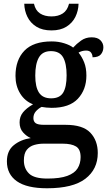

<svg xmlns="http://www.w3.org/2000/svg" viewBox="-20 -769 584 1029"><path d="M232 240Q124 240 70.5 202.5Q17 165 17 96Q17 39 54 9Q91 -21 145 -29Q123 -38 104 -59Q85 -80 85 -113Q85 -144 103 -166.5Q121 -189 157 -210Q113 -227 88 -268Q63 -309 63 -362Q63 -448 111 -497.5Q159 -547 257 -547Q293 -547 324.5 -537Q356 -527 372 -514Q390 -534 414.5 -551.5Q439 -569 471 -569Q503 -569 518.5 -553Q534 -537 534 -516Q534 -494 521 -478Q508 -462 476 -462Q476 -476 468 -487Q460 -498 442 -498Q419 -498 401 -487Q419 -465 431 -435Q443 -405 443 -364Q443 -289 397.5 -240Q352 -191 257 -191Q245 -191 228.5 -192.5Q212 -194 203 -196Q185 -187 172 -172Q159 -157 159 -136Q159 -118 171 -109Q183 -100 217 -100H332Q424 -100 464 -58Q504 -16 504 51Q504 138 437.5 189Q371 240 232 240ZM254 -242Q300 -242 318.5 -272.5Q337 -303 337 -365Q337 -429 318 -462Q299 -495 253 -495Q208 -495 188.5 -461Q169 -427 169 -364Q169 -303 189 -272.5Q209 -242 254 -242ZM234 188Q302 188 341 173.5Q380 159 396 133Q412 107 412 73Q412 31 387.5 16Q363 1 316 1H213Q187 1 163 8Q139 15 123.5 34Q108 53 108 91Q108 134 135.5 161Q163 188 234 188ZM256 -606Q207 -606 175 -626Q143 -646 127 -678.5Q111 -711 110 -749H162Q170 -713 194.5 -697Q219 -681 256 -681Q292 -681 316.5 -697Q341 -713 350 -749H401Q400 -711 384 -678.5Q368 -646 336 -626Q304 -606 256 -606Z"/></svg>

Font: Noto Serif Toto Medium
Style: Regular
Weight: 500
Designer: Monotype Design Team
Foundry: Monotype Imaging Inc.
Version: Version 2.001; ttfautohint (v1.8.4.7-5d5b)